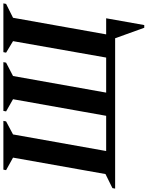

<svg xmlns="http://www.w3.org/2000/svg" viewBox="97 -811 872 1134"><g transform="rotate(-90 533.0 -244.0)"><path d="M386 -660 383 -644 306 -603 208 -53H416L514 -603L442 -644L445 -660H733L730 -644L651 -603L553 -53H760L857 -603L789 -644L792 -660H1080L1077 -644L995 -603L897 -53H992L952 172H936L874 0H-14L-11 -16L72 -57L169 -603L95 -644L98 -660Z"/></g></svg>

Font: Spectral
Style: Bold Italic
Weight: 700
Italic angle: -10°
Designer: Jean-Baptiste Levee
Foundry: Production Type
Version: Version 2.001